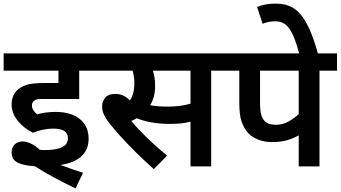

<svg xmlns="http://www.w3.org/2000/svg" viewBox="-20 -916 1875 1057"><path d="M272.9 -208C329.1 -208 354 -189.9 354 -154.8C354 -111.3 311.5 -89.8 226.1 -89.8C217.3 -89.8 208 -90.3 198.2 -91.8C165.5 -122.1 133.8 -137.2 103 -137.2C71.3 -137.2 43.9 -115.7 43.9 -77.1C43.9 -49.8 55.7 -30.8 78.6 -20C101.6 -9.3 132.3 -2.9 171.9 -1C234.9 40 313.5 82 396 121.1L437 35.2C394 21.5 350.1 6.3 313 -7.8C413.1 -22.9 467.8 -70.3 467.8 -152.8C467.8 -198.2 451.7 -234.4 419.4 -260.7C387.2 -286.6 343.3 -299.8 287.1 -299.8C247.6 -299.8 213.9 -295.4 185.1 -286.1C168.9 -299.3 155.8 -314.5 155.8 -335.9C155.8 -347.2 160.2 -356 168.9 -361.8C178.2 -369.1 187.5 -371.1 216.8 -371.1H416V-526.9H522V-622.1H0V-526.9H301.8V-459H227.1C188.5 -459 158.2 -456.5 137.2 -451.7C115.7 -446.3 97.2 -438 82 -425.8C59.1 -407.7 43.9 -380.4 43.9 -339.8C43.9 -272.5 100.6 -215.3 161.1 -185.1C195.8 -199.2 235.8 -208 272.9 -208Z M1240.7 -526.9V-622.1H507.8V-526.9H710C715.3 -508.8 719.7 -483.4 719.7 -458C719.7 -424.8 713.9 -389.6 694.8 -362.8C672.9 -386.7 646.5 -398.9 615.7 -398.9C588.4 -398.9 569.3 -391.6 558.6 -377C547.4 -362.3 542 -347.2 542 -332C542 -309.1 547.4 -284.7 576.7 -245.1C600.1 -213.9 633.8 -175.3 677.7 -128.9C721.7 -82.5 771.5 -34.2 826.7 15.1L899.9 -59.1C825.2 -120.1 754.9 -187.5 702.6 -250C713.4 -254.4 723.6 -259.8 732.9 -265.1C773.9 -247.6 839.4 -233.9 909.7 -233.9C955.1 -233.9 991.7 -236.3 1028.8 -246.1V0H1142.6V-526.9ZM898.9 -329.1C865.7 -329.1 834.5 -331.5 806.6 -336.9C824.2 -364.7 834 -399.9 834 -444.8C834 -480 828.1 -505.9 821.8 -526.9H1028.8V-345.2C985.8 -333 948.2 -329.1 898.9 -329.1Z M1835.4 -526.9V-622.1H1225.6V-526.9H1297.4V-350.1C1297.4 -306.2 1301.3 -272 1309.6 -247.6C1317.9 -223.1 1330.1 -201.7 1346.7 -183.1C1374.5 -153.8 1419.9 -133.8 1478.5 -133.8C1539.6 -133.8 1581.1 -147 1624.5 -170.9V0H1738.8V-526.9ZM1624.5 -288.1C1611.3 -274.9 1593.3 -261.7 1571.3 -248.5C1548.8 -235.4 1524.9 -229 1499.5 -229C1470.7 -229 1450.2 -235.8 1437.5 -249C1428.2 -258.3 1421.9 -270.5 1418 -285.2C1413.6 -299.8 1411.6 -324.2 1411.6 -358.9V-526.9H1624.5Z M1731.9 -615.2C1668 -847.2 1602.1 -896 1494.6 -896C1456.1 -896 1425.8 -890.1 1395 -877.9L1425.8 -785.2C1444.8 -793 1467.8 -798.8 1494.6 -798.8C1562.5 -798.8 1592.8 -748.5 1628.9 -615.2Z"/></svg>

Font: Noto Reveo Sans
Style: Regular
Weight: 600
Designer: Monotype Design Team
Foundry: Monotype Imaging Inc.
Version: Version 2.007